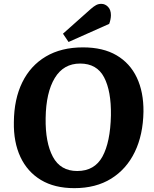

<svg xmlns="http://www.w3.org/2000/svg" viewBox="-20 -962 802 997"><path d="M52 -328Q53 -447 95.5 -534Q138 -621 218 -668.5Q298 -716 411 -716Q515 -716 585 -675Q655 -634 690.5 -559Q726 -484 725 -382Q723 -262 680 -173Q637 -84 557.5 -34.5Q478 15 366 15Q263 15 192.5 -27.5Q122 -70 86 -147Q50 -224 52 -328ZM217 -349Q215 -222 254.5 -148Q294 -74 381 -74Q471 -74 512 -149Q553 -224 556 -363Q558 -489 520.5 -560.5Q483 -632 396 -632Q310 -632 264.5 -557Q219 -482 217 -349ZM452 -916Q467 -929 479 -935.5Q491 -942 506 -942Q526 -942 541 -926.5Q556 -911 556 -883Q556 -873 553.5 -860.5Q551 -848 547 -838L336 -744L307 -787Z"/></svg>

Font: Literata 12pt
Style: Bold Italic
Weight: 700
Italic angle: -2°
Designer: Latin by Veronika Burian and Jose Scaglione. Greek by Irene Vlachou. Cyrillic by Vera Evstafieva
Foundry: TypeTogether
Version: Version 3.002